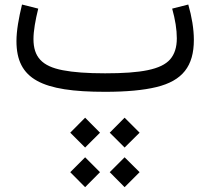

<svg xmlns="http://www.w3.org/2000/svg" viewBox="-20 -395 904 826"><path d="M516.1 239.7 580.6 175.8 516.1 111.3 452.1 175.8ZM346.2 239.7 410.2 175.8 346.2 111.3 282.2 175.8ZM346.2 410.2 410.2 345.7 346.2 281.7 282.2 345.7ZM516.1 410.2 580.6 345.7 516.1 281.7 452.1 345.7ZM720.7 -357.9C733.9 -310.5 740.7 -268.1 740.7 -230C740.7 -191.4 731 -161.6 711.9 -139.6C673.3 -95.7 586.9 -79.6 432.1 -79.6C356 -79.6 295.4 -84 250.5 -92.8C160.2 -109.9 124 -150.4 124 -227.1C124 -261.7 132.3 -309.1 144.5 -357.9L74.7 -375.5C60.5 -316.9 50.8 -262.7 50.8 -218.3C50.8 -53.7 159.7 0 432.1 0C523.4 0 597.2 -6.8 653.3 -20.5C765.1 -47.9 814 -110.4 814 -223.6C814 -270 805.2 -322.8 790 -375.5Z"/></svg>

Font: Estedad Regular
Style: Regular
Weight: 400
Designer: Amin Abedi
Version: Version 7.3